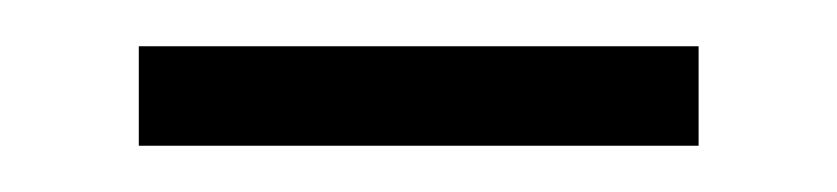

<svg xmlns="http://www.w3.org/2000/svg" viewBox="-20 -312 362 83"><path d="M40 -249V-292H282V-249Z"/></svg>

Font: Noto Sans Thaana ExtraLight
Style: Regular
Weight: 200
Designer: David Williams
Foundry: Google Inc.
Version: Version 3.001; ttfautohint (v1.8.4.7-5d5b)